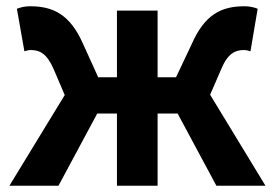

<svg xmlns="http://www.w3.org/2000/svg" viewBox="-20 -594 879 614"><path d="M10 0H167L291 -231H354V0H484V-231H548L672 0H829L652 -291L687 -372C708 -423 732 -434 760 -434C768 -434 774 -432 781 -430L804 -566C792 -571 777 -574 762 -574C687 -574 635 -547 594 -455L543 -347H484V-560H354V-347H294L245 -455C204 -547 151 -574 76 -574C61 -574 47 -571 34 -566L58 -430C65 -432 71 -434 78 -434C107 -434 130 -423 152 -372L187 -290Z"/></svg>

Font: Noto Sans KR Bold
Style: Regular
Weight: 700
Designer: Ryoko NISHIZUKA  (kana & ideographs); Paul D. Hunt (Latin, Greek & Cyrillic); Wenlong ZHANG  (bopomofo); Sandoll Communi
Foundry: Adobe Systems Incorporated
Version: Version 1.004;PS 1.004;hotconv 1.0.82;makeotf.lib2.5.63406